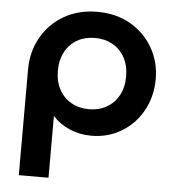

<svg xmlns="http://www.w3.org/2000/svg" viewBox="-52 -563 742 821"><g transform="rotate(5 319.0 -152.5)"><path d="M59 210V-243.5Q59 -320 93.8 -381.5Q128.5 -443 190.2 -479Q252 -515 333 -515Q415 -515 476.5 -479.2Q538 -443.5 572.2 -383.2Q606.5 -323 606.5 -250Q606.5 -194.5 587.8 -146.5Q569 -98.5 535 -62.2Q501 -26 454.5 -5.5Q408 15 352.5 15Q302.5 15 259 -3.8Q215.5 -22.5 186.5 -55.5V210ZM333 -97Q375.5 -97 408.5 -115.8Q441.5 -134.5 460.5 -168.8Q479.5 -203 479.5 -250Q479.5 -297 460.5 -331.5Q441.5 -366 408.2 -384.5Q375 -403 333 -403Q290.5 -403 257.5 -384.5Q224.5 -366 205.5 -331.5Q186.5 -297 186.5 -250Q186.5 -203 205.2 -168.8Q224 -134.5 257.2 -115.8Q290.5 -97 333 -97Z"/></g></svg>

Font: Geologica Roman Medium
Style: Regular
Weight: 500
Designer: Sindre Bremnes, Frode Helland
Foundry: Monokrom Skriftforlag AS
Version: Version 1.010;gftools[0.9.28]